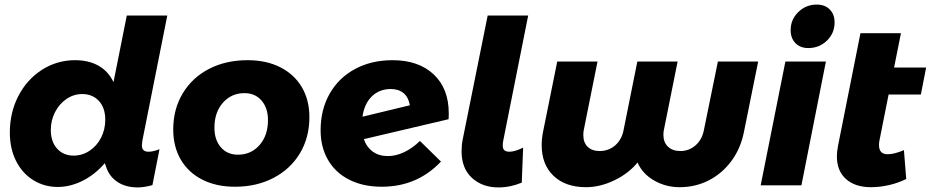

<svg xmlns="http://www.w3.org/2000/svg" viewBox="-20 -810 4067 839"><path d="M602 -195Q600 -179 600 -175Q600 -161 607 -154Q614 -147 629 -147Q649 -147 677 -158L646 -1Q609 9 582 9Q530 9 494 -14.5Q458 -38 444 -80L438 -97Q394 -46 340 -19.5Q286 7 233 7Q174 7 126 -22.5Q78 -52 50.5 -106Q23 -160 23 -231Q23 -319 60.5 -391Q98 -463 163.5 -505Q229 -547 308 -547Q368 -547 411 -522.5Q454 -498 476 -451L534 -742H711ZM339 -399Q302 -399 270.5 -377.5Q239 -356 220.5 -320Q202 -284 202 -242Q202 -191 229.5 -160.5Q257 -130 302 -130Q339 -130 371 -151Q403 -172 421.5 -208Q440 -244 440 -287Q440 -338 412.5 -368.5Q385 -399 339 -399Z M1332 -298Q1332 -209 1290.5 -140Q1249 -71 1175 -32.5Q1101 6 1007 6Q925 6 864 -25Q803 -56 770 -112.5Q737 -169 737 -244Q737 -333 778.5 -402Q820 -471 893.5 -509Q967 -547 1062 -547Q1144 -547 1205 -516Q1266 -485 1299 -429Q1332 -373 1332 -298ZM917 -252Q917 -199 945 -166.5Q973 -134 1020 -134Q1077 -134 1114 -176Q1151 -218 1151 -285Q1151 -338 1123 -370.5Q1095 -403 1048 -403Q991 -403 954 -361Q917 -319 917 -252Z M1941 -315Q1941 -298 1940 -289L1570 -202Q1582 -167 1609 -147.5Q1636 -128 1675 -128Q1710 -128 1746 -145Q1782 -162 1815 -194L1907 -104Q1803 6 1648 6Q1567 6 1506.5 -24.5Q1446 -55 1413.5 -111Q1381 -167 1381 -241Q1381 -331 1420.5 -400.5Q1460 -470 1531.5 -508.5Q1603 -547 1695 -547Q1809 -547 1875 -485Q1941 -423 1941 -315ZM1771 -350Q1765 -385 1743.5 -403Q1722 -421 1688 -421Q1638 -421 1605 -389Q1572 -357 1564 -300Z M2288 -742 2179 -195Q2177 -187 2177 -174Q2177 -159 2184.5 -153Q2192 -147 2206 -147Q2230 -147 2266 -165L2260 -12Q2210 9 2158 9Q2088 9 2042.5 -32.5Q1997 -74 1997 -149Q1997 -177 2002 -201L2111 -742Z M3231 -234Q3217 -162 3176.5 -107Q3136 -52 3077.5 -22Q3019 8 2950 8Q2889 8 2838 -21.5Q2787 -51 2766 -100Q2727 -52 2664.5 -22Q2602 8 2541 8Q2451 8 2399 -41.5Q2347 -91 2347 -176Q2347 -204 2353 -234L2415 -541H2591L2531 -242Q2529 -234 2529 -219Q2529 -187 2548 -168.5Q2567 -150 2600 -150Q2640 -150 2668.5 -175Q2697 -200 2705 -242L2765 -541H2941L2881 -242Q2879 -234 2879 -220Q2879 -188 2899 -169Q2919 -150 2953 -150Q2991 -150 3019.5 -175Q3048 -200 3056 -242L3117 -541H3293Z M3627 -712Q3627 -665 3593.5 -632.5Q3560 -600 3512 -600Q3477 -600 3456 -621.5Q3435 -643 3435 -678Q3435 -725 3468.5 -757.5Q3502 -790 3549 -790Q3585 -790 3606 -768.5Q3627 -747 3627 -712ZM3589 -541 3482 0H3304L3412 -541Z M3824 -201Q3821 -188 3821 -177Q3821 -136 3858 -136Q3888 -136 3930 -154L3940 -28Q3907 -11 3866 -1.5Q3825 8 3786 8Q3717 8 3677 -27.5Q3637 -63 3637 -127Q3637 -146 3642 -173L3740 -665H3917L3887 -515H4027L4004 -397H3863Z"/></svg>

Font: TypoPRO Montserrat Alternates
Style: Bold Italic
Weight: 700
Italic angle: -11.3°
Designer: Julieta Ulanovsky
Foundry: Julieta Ulanovsky
Version: Version 6.001